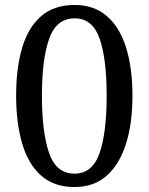

<svg xmlns="http://www.w3.org/2000/svg" viewBox="-20 -744 599 774"><path d="M280 10Q198 10 146 -36Q94 -82 69.5 -165Q45 -248 45 -359Q45 -470 69.5 -552Q94 -634 146 -679Q198 -724 281 -724Q359 -724 411 -679Q463 -634 488.5 -551.5Q514 -469 514 -358Q514 -247 488 -164.5Q462 -82 410.5 -36Q359 10 280 10ZM280 -44Q353 -44 381.5 -127Q410 -210 410 -358Q410 -507 381.5 -588.5Q353 -670 281 -670Q208 -670 178.5 -588.5Q149 -507 149 -358Q149 -210 178 -127Q207 -44 280 -44Z"/></svg>

Font: Noto Serif NP Hmong
Style: Regular
Weight: 400
Designer: Dalton Maag Ltd
Foundry: Dalton Maag Ltd
Version: Version 1.001